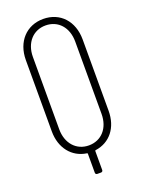

<svg xmlns="http://www.w3.org/2000/svg" viewBox="-155 -779 721 972"><g transform="rotate(-20 205.0 -292.5)"><path d="M205 -708C115 -708 52 -641 52 -542V-158C52 -68 104 -4 181 7C184 7 185 9 185 11V113C185 119 189 123 195 123H215C221 123 225 119 225 113V11C225 9 226 7 229 7C307 -4 358 -67 358 -158V-542C358 -641 296 -708 205 -708ZM319 -155C319 -79 273 -27 205 -27C138 -27 91 -79 91 -155V-545C91 -621 138 -673 205 -673C273 -673 319 -621 319 -545Z"/></g></svg>

Font: Barlow Condensed ExtraLight
Style: Regular
Weight: 275
Width: 3
Designer: Jeremy Tribby
Foundry: Tribby Type
Version: Version 1.422;hotconv 1.0.109;makeotfexe 2.5.65596